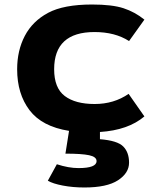

<svg xmlns="http://www.w3.org/2000/svg" viewBox="-20 -569 716 851"><path d="M56 -262Q56 -345 90 -410Q124 -475 193 -512Q262 -549 388 -549Q477 -549 527.5 -532.5Q578 -516 620 -482L552 -387Q490 -427 399 -427Q220 -427 220 -262Q220 -179 267 -143.5Q314 -108 399.5 -108Q485 -108 550 -153L620 -53Q548 8 423 16V48Q500 54 526 80Q552 106 552 152Q552 198 503 230Q454 262 354 262Q303 262 258.5 253.5Q214 245 192 232L232 159Q284 176 328 176Q408 176 408 145Q408 126 375 119Q342 112 270 112L286 11Q166 -8 111 -80.5Q56 -153 56 -262Z"/></svg>

Font: Fix15 Mono
Style: Bold
Weight: 700
Designer: Carrois Corporate & Edenspiekermann AG
Foundry: Carrois Corporate GbR & Edenspiekermann AG
Version: Version 3.206